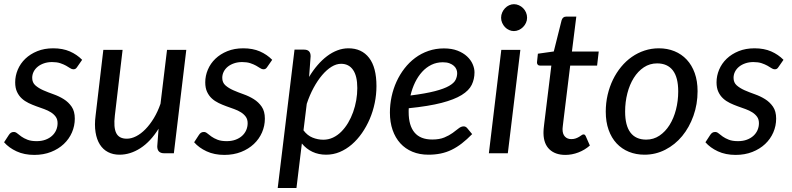

<svg xmlns="http://www.w3.org/2000/svg" viewBox="-22 -752 3884 942"><path d="M357 -424Q353 -417.5 348.8 -414.8Q344.5 -412 338 -412Q330.5 -412 322.2 -417.5Q314 -423 302 -429.8Q290 -436.5 273.5 -442Q257 -447.5 233.5 -447.5Q211.5 -447.5 193.5 -441.2Q175.5 -435 162.8 -424.5Q150 -414 143 -400Q136 -386 136 -370Q136 -347 151.5 -333.2Q167 -319.5 190.2 -309.2Q213.5 -299 240.5 -289.5Q267.5 -280 290.8 -265.5Q314 -251 329.5 -228.5Q345 -206 345 -170Q345 -134.5 331 -102.2Q317 -70 291 -45.5Q265 -21 228.2 -6.5Q191.5 8 146 8Q97 8 59.2 -9.5Q21.5 -27 -2 -54L21.5 -90Q26 -97 31.8 -100.8Q37.5 -104.5 46 -104.5Q54.5 -104.5 62.8 -97.5Q71 -90.5 83 -82Q95 -73.5 112.8 -66.5Q130.5 -59.5 158 -59.5Q182 -59.5 201 -66.5Q220 -73.5 233.2 -85.5Q246.5 -97.5 253.5 -113.5Q260.5 -129.5 260.5 -147.5Q260.5 -166.5 251.5 -179Q242.5 -191.5 228 -200.8Q213.5 -210 194.8 -216.8Q176 -223.5 156.5 -230.5Q137 -237.5 118.2 -246.5Q99.5 -255.5 85 -268.8Q70.5 -282 61.5 -301.2Q52.5 -320.5 52.5 -348Q52.5 -380 65.2 -410.2Q78 -440.5 102.2 -463.8Q126.5 -487 161 -501Q195.5 -515 239 -515Q285.5 -515 320.5 -499.8Q355.5 -484.5 381 -458.5Z M579.5 -507.5 541.5 -185Q534.5 -127 548.2 -99.2Q562 -71.5 600 -71.5Q622.5 -71.5 646 -83.5Q669.5 -95.5 691.5 -118Q713.5 -140.5 732.8 -172.2Q752 -204 765.5 -243L797.5 -507.5H892L831 0H784Q749.5 0 749.5 -34L756 -120.5Q716.5 -57 666.8 -25Q617 7 564.5 7Q532.5 7 508 -5.8Q483.5 -18.5 468 -43Q452.5 -67.5 446.8 -103.2Q441 -139 447 -185L485 -507.5Z M1289.5 -424Q1285.5 -417.5 1281.2 -414.8Q1277 -412 1270.5 -412Q1263 -412 1254.8 -417.5Q1246.5 -423 1234.5 -429.8Q1222.5 -436.5 1206 -442Q1189.5 -447.5 1166 -447.5Q1144 -447.5 1126 -441.2Q1108 -435 1095.2 -424.5Q1082.5 -414 1075.5 -400Q1068.5 -386 1068.5 -370Q1068.5 -347 1084 -333.2Q1099.5 -319.5 1122.8 -309.2Q1146 -299 1173 -289.5Q1200 -280 1223.2 -265.5Q1246.5 -251 1262 -228.5Q1277.5 -206 1277.5 -170Q1277.5 -134.5 1263.5 -102.2Q1249.5 -70 1223.5 -45.5Q1197.5 -21 1160.8 -6.5Q1124 8 1078.5 8Q1029.5 8 991.8 -9.5Q954 -27 930.5 -54L954 -90Q958.5 -97 964.2 -100.8Q970 -104.5 978.5 -104.5Q987 -104.5 995.2 -97.5Q1003.5 -90.5 1015.5 -82Q1027.5 -73.5 1045.2 -66.5Q1063 -59.5 1090.5 -59.5Q1114.5 -59.5 1133.5 -66.5Q1152.5 -73.5 1165.8 -85.5Q1179 -97.5 1186 -113.5Q1193 -129.5 1193 -147.5Q1193 -166.5 1184 -179Q1175 -191.5 1160.5 -200.8Q1146 -210 1127.2 -216.8Q1108.5 -223.5 1089 -230.5Q1069.5 -237.5 1050.8 -246.5Q1032 -255.5 1017.5 -268.8Q1003 -282 994 -301.2Q985 -320.5 985 -348Q985 -380 997.8 -410.2Q1010.5 -440.5 1034.8 -463.8Q1059 -487 1093.5 -501Q1128 -515 1171.5 -515Q1218 -515 1253 -499.8Q1288 -484.5 1313.5 -458.5Z M1340.5 170.5 1423 -508.5H1470Q1502 -508.5 1502 -476L1494.5 -374.5Q1513.5 -406.5 1535.8 -432.2Q1558 -458 1582.5 -476.5Q1607 -495 1633.5 -505Q1660 -515 1687.5 -515Q1752.5 -515 1788.8 -468.2Q1825 -421.5 1825 -329.5Q1825 -288 1816.5 -246.8Q1808 -205.5 1792 -168.2Q1776 -131 1753.8 -99Q1731.5 -67 1704 -43.2Q1676.5 -19.5 1644.8 -6.2Q1613 7 1578 7Q1541 7 1510.8 -7.2Q1480.5 -21.5 1459 -48L1432.5 170.5ZM1651.5 -439Q1628 -439 1604.2 -424.2Q1580.5 -409.5 1558.2 -383.2Q1536 -357 1516.5 -321Q1497 -285 1483 -242.5L1467 -112.5Q1486 -87 1511.8 -76.8Q1537.5 -66.5 1564 -66.5Q1589.5 -66.5 1611.8 -77Q1634 -87.5 1652.5 -106Q1671 -124.5 1685.8 -149.2Q1700.5 -174 1710.5 -202Q1720.5 -230 1725.8 -260.2Q1731 -290.5 1731 -320Q1731 -379 1710.2 -409Q1689.5 -439 1651.5 -439Z M2306 -397Q2306 -364 2292.5 -336Q2279 -308 2243 -285.8Q2207 -263.5 2144.2 -247.2Q2081.5 -231 1983.5 -221Q1983 -216 1983 -211.2Q1983 -206.5 1983 -202Q1983 -136 2011.8 -101.8Q2040.5 -67.5 2098.5 -67.5Q2134 -67.5 2158 -77.5Q2182 -87.5 2198.8 -99.8Q2215.5 -112 2228 -122Q2240.5 -132 2253 -132Q2263 -132 2270.5 -123L2294.5 -94Q2268.5 -67.5 2244 -48.5Q2219.5 -29.5 2193.8 -17Q2168 -4.5 2140.2 1.2Q2112.5 7 2080 7Q2036.5 7 2001.5 -7.5Q1966.5 -22 1942 -49Q1917.5 -76 1904.2 -114.2Q1891 -152.5 1891 -199.5Q1891 -239 1899.2 -277.8Q1907.5 -316.5 1923.5 -351.5Q1939.5 -386.5 1962.5 -416.2Q1985.5 -446 2015 -468Q2044.5 -490 2080 -502.2Q2115.5 -514.5 2156 -514.5Q2194.5 -514.5 2222.8 -503.5Q2251 -492.5 2269.5 -475.2Q2288 -458 2297 -437.2Q2306 -416.5 2306 -397ZM2150.5 -446.5Q2120 -446.5 2094.5 -434Q2069 -421.5 2049 -399.5Q2029 -377.5 2014.5 -347.8Q2000 -318 1992 -283.5Q2066.5 -293 2111.8 -304.8Q2157 -316.5 2181.2 -330.5Q2205.5 -344.5 2213.2 -360.2Q2221 -376 2221 -393.5Q2221 -402.5 2217.2 -411.8Q2213.5 -421 2205 -428.8Q2196.5 -436.5 2183.2 -441.5Q2170 -446.5 2150.5 -446.5Z M2531 -507.5 2469.5 0H2376.5L2437.5 -507.5ZM2564 -665Q2564 -651.5 2558.5 -639.8Q2553 -628 2544 -619Q2535 -610 2523.2 -604.8Q2511.5 -599.5 2499 -599.5Q2487 -599.5 2475.5 -604.8Q2464 -610 2455.5 -619Q2447 -628 2441.8 -639.8Q2436.5 -651.5 2436.5 -665Q2436.5 -678.5 2441.8 -690.5Q2447 -702.5 2455.8 -711.8Q2464.5 -721 2476 -726.2Q2487.5 -731.5 2499.5 -731.5Q2512 -731.5 2523.8 -726.2Q2535.5 -721 2544.5 -712Q2553.5 -703 2558.8 -690.8Q2564 -678.5 2564 -665Z M2644.5 -97Q2644.5 -100 2644.5 -104.8Q2644.5 -109.5 2645.2 -118.8Q2646 -128 2647.8 -142.8Q2649.5 -157.5 2652.5 -181L2683 -430H2628Q2620.5 -430 2616 -435.2Q2611.5 -440.5 2613 -450.5L2617 -488.5L2695 -499.5L2733.5 -653Q2736 -661 2741.5 -665.8Q2747 -670.5 2755.5 -670.5H2805.5L2784 -499H2915.5L2907.5 -430H2775.5L2745.5 -185.5Q2743 -165 2741.5 -152.5Q2740 -140 2739.2 -132.8Q2738.5 -125.5 2738.2 -122.5Q2738 -119.5 2738 -118Q2738 -94 2749.8 -81.8Q2761.5 -69.5 2781 -69.5Q2793.5 -69.5 2803 -73Q2812.5 -76.5 2819.8 -81Q2827 -85.5 2831.8 -89Q2836.5 -92.5 2840.5 -92.5Q2845 -92.5 2847.2 -90.5Q2849.5 -88.5 2852 -83.5L2872 -38Q2847 -16 2815.5 -4Q2784 8 2752 8Q2702.5 8 2674 -19Q2645.5 -46 2644.5 -97Z M3148.5 -67Q3184.5 -67 3213.5 -86.5Q3242.5 -106 3263 -138.8Q3283.5 -171.5 3294.5 -214.2Q3305.5 -257 3305.5 -303.5Q3305.5 -372.5 3279 -406.8Q3252.5 -441 3202 -441Q3166 -441 3137 -421.8Q3108 -402.5 3087.5 -369.8Q3067 -337 3056 -294.2Q3045 -251.5 3045 -204.5Q3045 -136 3071.2 -101.5Q3097.5 -67 3148.5 -67ZM3140 7Q3098.5 7 3063.5 -7.2Q3028.5 -21.5 3003.2 -48.5Q2978 -75.5 2964 -114.8Q2950 -154 2950 -204Q2950 -247 2959.2 -286.8Q2968.5 -326.5 2985.2 -361Q3002 -395.5 3025.5 -424Q3049 -452.5 3078 -472.8Q3107 -493 3140.5 -504Q3174 -515 3210.5 -515Q3252 -515 3287 -500.8Q3322 -486.5 3347.2 -459.5Q3372.5 -432.5 3386.5 -393.5Q3400.5 -354.5 3400.5 -304.5Q3400.5 -240.5 3380.2 -183.8Q3360 -127 3325 -84.5Q3290 -42 3242.2 -17.5Q3194.5 7 3140 7Z M3798 -424Q3794 -417.5 3789.8 -414.8Q3785.5 -412 3779 -412Q3771.5 -412 3763.2 -417.5Q3755 -423 3743 -429.8Q3731 -436.5 3714.5 -442Q3698 -447.5 3674.5 -447.5Q3652.5 -447.5 3634.5 -441.2Q3616.5 -435 3603.8 -424.5Q3591 -414 3584 -400Q3577 -386 3577 -370Q3577 -347 3592.5 -333.2Q3608 -319.5 3631.2 -309.2Q3654.5 -299 3681.5 -289.5Q3708.5 -280 3731.8 -265.5Q3755 -251 3770.5 -228.5Q3786 -206 3786 -170Q3786 -134.5 3772 -102.2Q3758 -70 3732 -45.5Q3706 -21 3669.2 -6.5Q3632.5 8 3587 8Q3538 8 3500.2 -9.5Q3462.5 -27 3439 -54L3462.5 -90Q3467 -97 3472.8 -100.8Q3478.5 -104.5 3487 -104.5Q3495.5 -104.5 3503.8 -97.5Q3512 -90.5 3524 -82Q3536 -73.5 3553.8 -66.5Q3571.5 -59.5 3599 -59.5Q3623 -59.5 3642 -66.5Q3661 -73.5 3674.2 -85.5Q3687.5 -97.5 3694.5 -113.5Q3701.5 -129.5 3701.5 -147.5Q3701.5 -166.5 3692.5 -179Q3683.5 -191.5 3669 -200.8Q3654.5 -210 3635.8 -216.8Q3617 -223.5 3597.5 -230.5Q3578 -237.5 3559.2 -246.5Q3540.5 -255.5 3526 -268.8Q3511.5 -282 3502.5 -301.2Q3493.5 -320.5 3493.5 -348Q3493.5 -380 3506.2 -410.2Q3519 -440.5 3543.2 -463.8Q3567.5 -487 3602 -501Q3636.5 -515 3680 -515Q3726.5 -515 3761.5 -499.8Q3796.5 -484.5 3822 -458.5Z"/></svg>

Font: Lato Medium
Style: Italic
Weight: 500
Italic angle: -7°
Designer: Lukasz Dziedzic
Foundry: tyPoland Lukasz Dziedzic
Version: Version 2.006; 2014-01-15